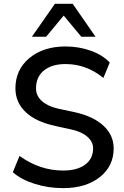

<svg xmlns="http://www.w3.org/2000/svg" viewBox="-20 -972 649 1002"><path d="M82 -158.2Q187.5 -82 309.6 -82Q382.8 -82 424.3 -112.8Q465.8 -143.6 465.8 -197.3Q465.8 -232.4 435.5 -258.8Q405.3 -285.2 349.6 -296.9Q343.8 -298.8 314 -304.7Q284.2 -310.5 261.7 -316.4Q165 -337.9 112.8 -388.2Q60.5 -438.5 60.5 -510.7Q60.5 -608.4 133.3 -668.9Q206.1 -729.5 322.3 -729.5Q392.6 -729.5 454.6 -707Q516.6 -684.6 552.7 -645.5L519.5 -565.4Q430.7 -637.7 322.3 -637.7Q250 -637.7 209 -604Q168 -570.3 168 -510.7Q168 -472.7 197.8 -445.3Q227.5 -418 282.2 -405.3Q366.2 -386.7 369.1 -386.7Q466.8 -365.2 520 -315.9Q573.2 -266.6 573.2 -197.3Q573.2 -104.5 500.5 -47.4Q427.7 9.8 309.6 9.8Q231.4 9.8 160.6 -12.7Q89.8 -35.2 46.9 -73.2ZM146.5 -780.3 266.6 -952.1H359.4L478.5 -780.3H404.3L312.5 -890.6L220.7 -780.3Z"/></svg>

Font: Min Sans Medium
Style: Regular
Weight: 500
Designer: Jinseong-Kim, NotoSansCJK, Nunito
Foundry: Jinseong-Kim
Version: Version 1.400;Glyphs 3.1.2 (3151)